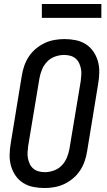

<svg xmlns="http://www.w3.org/2000/svg" viewBox="-20 -940 540 968"><path d="M205 8Q176 8 148 2.5Q120 -3 97 -17.5Q74 -32 58.5 -54.5Q43 -77 35.5 -103.5Q28 -130 28.5 -159Q29 -188 34 -217L90 -559Q94 -584 102.5 -608.5Q111 -633 125.5 -655Q140 -677 161 -694.5Q182 -712 205.5 -723Q229 -734 254.5 -738.5Q280 -743 304 -743Q334 -743 361.5 -737.5Q389 -732 412 -717.5Q435 -703 450.5 -680.5Q466 -658 473.5 -631.5Q481 -605 480.5 -576Q480 -547 475 -518L419 -176Q415 -151 406.5 -126.5Q398 -102 383.5 -80Q369 -58 348 -40.5Q327 -23 303.5 -12Q280 -1 254.5 3.5Q229 8 205 8ZM206 -72Q228 -72 251 -80Q274 -88 291 -105.5Q308 -123 317 -145Q326 -167 330 -189L387 -531Q389 -547 390 -563Q391 -579 388 -594Q385 -609 378.5 -622.5Q372 -636 360.5 -645.5Q349 -655 334 -659Q319 -663 303 -663Q281 -663 258 -655Q235 -647 218 -629.5Q201 -612 192 -590Q183 -568 179 -546L122 -204Q120 -188 119 -172Q118 -156 121 -141Q124 -126 130.5 -112.5Q137 -99 148.5 -89.5Q160 -80 175 -76Q190 -72 206 -72ZM491 -850H191V-920H491Z"/></svg>

Font: Iosevka SS04 Medium
Style: Italic
Weight: 500
Italic angle: -9°
Monospace: yes
Designer: Belleve Invis
Foundry: Belleve Invis
Version: Version 19.0.0; ttfautohint (v1.8.4)